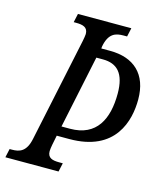

<svg xmlns="http://www.w3.org/2000/svg" viewBox="-125 -793 731 872"><g transform="rotate(15 240.5 -357.0)"><path d="M-17 0H233L242 -41H225C193 -41 170 -47 170 -79C170 -85 172 -100 174 -110L183 -155H242C460 -155 498 -310 498 -409C498 -529 429 -590 317 -590H276L277 -600C289 -665 323 -673 358 -673H375L384 -714H133L124 -673H135C167 -673 191 -667 191 -635C191 -628 188 -613 186 -602L83 -114C70 -50 38 -41 3 -41H-8ZM233 -201H193L265 -544H296C363 -544 401 -506 401 -411C401 -292 358 -201 233 -201Z"/></g></svg>

Font: Noto Serif ExtraCondensed
Style: Italic
Weight: 400
Width: 2
Italic angle: -12°
Designer: Monotype Design Team
Foundry: Monotype Imaging Inc.
Version: Version 2.014